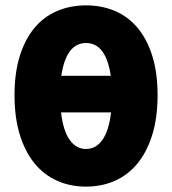

<svg xmlns="http://www.w3.org/2000/svg" viewBox="-20 -682 640 714"><path d="M300 12Q241 12 192 -10Q143 -32 108 -75Q73 -118 53.5 -181.5Q34 -245 34 -328Q34 -411 53.5 -473.5Q73 -536 108 -578Q143 -620 192 -641Q241 -662 300 -662Q359 -662 408 -641Q457 -620 492 -578Q527 -536 546.5 -473.5Q566 -411 566 -328Q566 -245 546.5 -181.5Q527 -118 492 -75Q457 -32 408 -10Q359 12 300 12ZM300 -522Q226 -522 208 -400H392Q374 -522 300 -522ZM300 -128Q337 -128 361 -162Q385 -196 393 -264H207Q215 -196 239 -162Q263 -128 300 -128Z"/></svg>

Font: Source Code Pro Black
Style: Regular
Weight: 900
Monospace: yes
Designer: Paul D. Hunt, Teo Tuominen
Foundry: Adobe Systems Incorporated
Version: Version 2.030;PS 1.000;hotconv 16.6.51;makeotf.lib2.5.65220